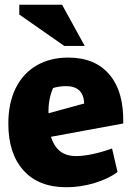

<svg xmlns="http://www.w3.org/2000/svg" viewBox="-20 -775 561 807"><path d="M15 -255Q15 -342 46 -404.5Q77 -467 134 -500Q191 -533 267 -533Q380 -533 440.5 -461Q501 -389 498 -256L194 -200Q208 -158 233.5 -138.5Q259 -119 301 -119Q330 -119 370 -127.5Q410 -136 451 -151L474 -52Q437 -24 378 -6Q319 12 259 12Q142 12 78.5 -59Q15 -130 15 -255ZM334 -340Q332 -378 312.5 -395.5Q293 -413 258 -413Q229 -413 203 -405Q182 -356 184 -299ZM61 -714V-755H241L336 -582H250Z"/></svg>

Font: Suez One
Style: Regular
Weight: 400
Designer: Michal Sahar
Foundry: Hagilda
Version: Version 1.001